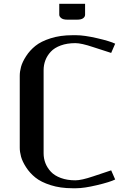

<svg xmlns="http://www.w3.org/2000/svg" viewBox="-20 -976 665 1006"><path d="M290.5 -956.1H425.8V-898.9Q425.8 -888.2 415.8 -880.6Q405.8 -873 384.3 -873H332Q311 -873 300.8 -881.1Q290.5 -889.2 290.5 -898.9ZM83.5 -579.1Q83.5 -601.1 90.3 -626.2Q97.2 -651.4 116.7 -681.6Q136.2 -711.9 165.5 -735.6Q194.8 -759.3 245.4 -775.4Q295.9 -791.5 359.4 -791.5H379.4Q420.9 -791.5 488.8 -775.9Q556.6 -760.3 583.5 -747.1L562.5 -698.7L468.8 -729Q406.7 -750 375 -750Q331.5 -750 298.3 -737.8Q265.1 -725.6 246.1 -705.1Q227.1 -684.6 217.8 -660.2Q208.5 -635.7 208.5 -608.4V-172.9Q208.5 -145.5 218 -121.1Q227.5 -96.7 246.6 -76.2Q265.6 -55.7 298.8 -43.5Q332 -31.2 375 -31.2Q406.7 -31.2 468.8 -52.2L562.5 -83.5L583.5 -35.6Q556.2 -22 488.3 -5.9Q420.4 10.3 379.4 10.3H359.4Q295.9 10.3 245.4 -5.9Q194.8 -22 165.5 -45.7Q136.2 -69.3 116.7 -99.6Q97.2 -129.9 90.3 -155Q83.5 -180.2 83.5 -202.1Z"/></svg>

Font: Resagnicto
Style: Bold
Weight: 700
Version: Version 0.9991